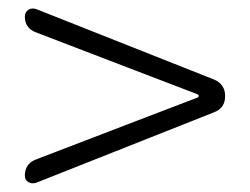

<svg xmlns="http://www.w3.org/2000/svg" viewBox="-20 -588 574 441"><path d="M62.5 -168Q58.6 -167 54.7 -167Q49.8 -167 44.9 -169.9Q37.1 -174.8 37.1 -184.6Q37.1 -211.9 62.5 -221.7L289.1 -308.6L434.6 -364.3Q436.5 -365.2 436.5 -367.7Q436.5 -370.1 434.6 -371.1L289.1 -426.8L62.5 -513.7Q37.1 -523.4 37.1 -549.8Q37.1 -559.6 44.9 -565.4Q49.8 -568.4 54.7 -568.4Q58.6 -568.4 62.5 -567.4L471.7 -405.3Q497.1 -394.5 497.1 -367.2Q497.1 -339.8 471.7 -330.1Z"/></svg>

Font: Gen Jyuu Gothic P Light
Style: Regular
Weight: 200
Designer: [Source Han Sans]
Ryoko NISHIZUKA  (kana & ideographs); Paul D. Hunt (Latin, Greek & Cyrillic); Wenlong ZHANG  (bopomofo
Version: Version 1.002.20150607